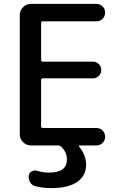

<svg xmlns="http://www.w3.org/2000/svg" viewBox="-20 -750 634 990"><path d="M139 0Q116 0 99 -17Q82 -34 82 -57V-673Q82 -696 99 -713Q116 -730 139 -730H477Q496 -730 509 -717Q522 -704 522 -685Q522 -666 509 -653Q496 -640 477 -640H201Q192 -640 192 -632V-441Q192 -432 201 -432H459Q477 -432 489.5 -419.5Q502 -407 502 -389Q502 -371 489.5 -358.5Q477 -346 459 -346H201Q192 -346 192 -337V-99Q192 -90 201 -90H477Q496 -90 509 -77Q522 -64 522 -45Q522 -26 509 -13Q496 0 477 0H391Q384 0 388 6Q424 50 424 100Q424 156 378 188Q332 220 244 220Q201 220 162 210Q145 206 135.5 190Q126 174 128 156Q130 141 144 133.5Q158 126 173 131Q203 140 233 140Q325 140 325 73Q325 34 295 6Q289 0 280 0Z"/></svg>

Font: Rounded Mplus 1c Medium
Style: Regular
Weight: 500
Version: Version 1.059.20150529